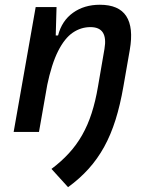

<svg xmlns="http://www.w3.org/2000/svg" viewBox="-20 -547 626 796"><path d="M36.6 0 127.9 -517.6H214.4L210.9 -394L141.6 0ZM394 -527.3Q472.7 -527.3 503.4 -480.2Q534.2 -433.1 518.1 -340.3L491.7 -189Q478.5 -112.3 459 -50.3Q439.5 11.7 411.9 61.8Q384.3 111.8 347.4 152.8Q310.5 193.8 262.2 229L193.4 153.3Q234.4 122.6 265.9 88.1Q297.4 53.7 320.6 12.9Q343.8 -27.8 359.9 -77.6Q376 -127.4 386.2 -188L413.1 -344.2Q420.9 -389.2 406.5 -411.9Q392.1 -434.6 355 -434.6Q315.4 -434.6 281.7 -411.6Q248 -388.7 220.9 -335.2Q193.8 -281.7 174.8 -190.4L199.2 -399.9H220.7Q236.3 -460.9 282.7 -494.1Q329.1 -527.3 394 -527.3Z"/></svg>

Font: Cascadia Mono NF
Style: Italic
Weight: 400
Italic angle: -10°
Monospace: yes
Designer: Aaron Bell
Foundry: Saja Typeworks
Version: Version 2404.023